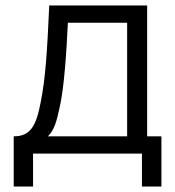

<svg xmlns="http://www.w3.org/2000/svg" viewBox="-20 -560 638 700"><path d="M30 120H100.5V0H497.5V120H568.5V-63H516.5V-540H159.5C152 -369.5 145.5 -273 128.5 -188C112 -100.5 91 -63 30 -63ZM154.5 -63C177.5 -85 187 -118.5 197 -166.5C214.5 -240.5 222.5 -375.5 227.5 -477H443.5V-63Z"/></svg>

Font: Hauora
Style: Regular
Weight: 400
Designer: Mikhail Sharanda
Foundry: WCYS & Co.
Version: Version 1.010